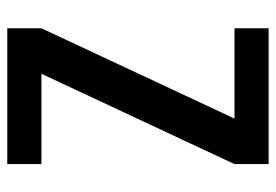

<svg xmlns="http://www.w3.org/2000/svg" viewBox="-138 -638 775 540"><g transform="rotate(90 250.0 -367.5)"><path d="M59 0V-96L313 -639H59V-735H441V-639L187 -96H441V0Z"/></g></svg>

Font: Zed Mono
Style: Bold
Weight: 700
Monospace: yes
Designer: Belleve Invis
Foundry: Belleve Invis
Version: Version 1.0.0; ttfautohint (v1.8.4)